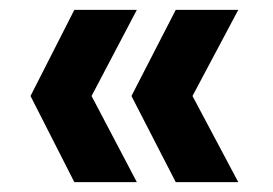

<svg xmlns="http://www.w3.org/2000/svg" viewBox="-20 -490 554 390"><path d="M337 -120 247 -295 337 -470H464L371 -295L464 -120ZM131 -120 42 -295 131 -470H258L166 -295L258 -120Z"/></svg>

Font: DM Sans 10pt
Style: Bold
Weight: 700
Version: Version 4.004;gftools[0.9.30]